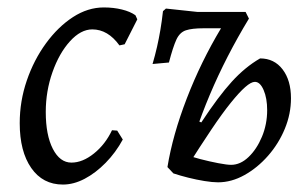

<svg xmlns="http://www.w3.org/2000/svg" viewBox="-20 -484 821 516"><path d="M228 -405Q197 -405 168 -373Q139 -341 121 -290Q103 -239 103 -183Q103 -121 122 -84Q141 -47 172 -47Q202 -47 232.5 -71.5Q263 -96 281 -134L295 -133L310 -109Q291 -74 264 -46.5Q237 -19 207.5 -3.5Q178 12 149 12Q95 12 64 -32.5Q33 -77 33 -153Q33 -212 52 -267.5Q71 -323 103.5 -367.5Q136 -412 176 -438Q216 -464 259 -464Q285 -464 307.5 -458.5Q330 -453 344 -443L349 -432L315 -365L301 -362Q270 -405 228 -405Z M446 -18 430 -35Q444 -121 482 -219.5Q520 -318 574 -408H527Q496 -408 479.5 -402.5Q463 -397 454 -377.5Q445 -358 434 -316L390 -312Q397 -336 402 -358Q407 -380 411 -403.5Q415 -427 418 -454L426 -461L510 -452H640L649 -434Q526 -231 475 -22ZM480 -31 475 -70Q493 -63 518 -56.5Q543 -50 566.5 -45.5Q590 -41 601 -41Q626 -41 648 -62Q670 -83 684 -116.5Q698 -150 698 -188Q698 -220 688.5 -242Q679 -264 665 -264Q655 -264 639 -250Q623 -236 600 -207.5Q577 -179 547.5 -135Q518 -91 480 -31ZM566 6Q551 6 529.5 2.5Q508 -1 486 -6.5Q464 -12 446 -18L509 -160L521 -155Q567 -225 603 -264.5Q639 -304 679 -327Q717 -327 739.5 -297.5Q762 -268 762 -220Q762 -178 745.5 -138Q729 -98 700.5 -65.5Q672 -33 637 -13.5Q602 6 566 6Z"/></svg>

Font: Alegreya
Style: Italic
Weight: 400
Italic angle: -7°
Designer: Juan Pablo del Peral
Foundry: Huerta Tipografica
Version: Version 2.009